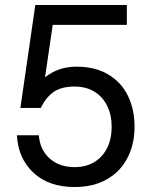

<svg xmlns="http://www.w3.org/2000/svg" viewBox="-20 -740 599 772"><path d="M48 -196H136Q141 -137 180 -102.5Q219 -68 280 -68Q326 -68 359.5 -88.5Q393 -109 411 -145.5Q429 -182 429 -230Q429 -278 411 -314.5Q393 -351 359.5 -371.5Q326 -392 280 -392Q227 -392 196 -370.5Q165 -349 144 -306H62L122 -720H490V-640H192L161 -429Q187 -450 218.5 -461Q250 -472 287 -472Q363 -472 415.5 -440.5Q468 -409 494.5 -354.5Q521 -300 521 -230Q521 -161 493 -106Q465 -51 410.5 -19.5Q356 12 280 12Q176 12 114.5 -45.5Q53 -103 48 -196Z"/></svg>

Font: Aspekta Variable
Style: Regular
Weight: 400
Designer: Ivo Dolenc
Version: Version 2.100